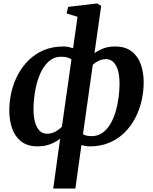

<svg xmlns="http://www.w3.org/2000/svg" viewBox="-20 -837 886 1111"><path d="M288 254 328 -34.6Q313.8 -23.1 294.5 -13Q275.2 -2.9 251.1 3.6Q227 10 198.4 10Q139.8 10 103.4 -18Q67 -46.1 50.4 -93Q33.8 -140 33.8 -197.3Q33.8 -250.8 46.1 -304.2Q58.5 -357.6 83.6 -404.9Q108.7 -452.2 146.3 -489.1Q183.9 -525.9 234 -547Q284.1 -568 347.3 -568Q362.8 -568 376.8 -565.1Q390.8 -562.1 402.8 -557.9L428.7 -739.7L365.3 -759.4L374.7 -797.2L541.7 -817L565.6 -803.6L526.6 -529.2Q547.5 -544.8 577.3 -556.4Q607.2 -568 645.7 -568Q704.9 -568 741.4 -540Q777.9 -511.9 794.7 -464.9Q811.4 -417.9 811.4 -360.4Q811.4 -307.1 799.1 -253.7Q786.8 -200.2 762 -153Q737.2 -105.8 699.7 -68.9Q662.2 -32.1 611.9 -11Q561.7 10 498.8 10Q486.3 10 474 7.8Q461.8 5.6 451.1 2.3L416.2 254ZM338.2 -103.7 393.5 -492.9Q381.7 -502 366.9 -505.3Q352.1 -508.7 335.5 -508.7Q290.9 -508.7 259.9 -479.6Q228.8 -450.5 209.9 -404.3Q191.1 -358.1 182.5 -305Q173.9 -251.9 173.9 -203.3Q173.9 -160.6 183 -128.9Q192.2 -97.2 209.6 -80.2Q226.9 -63.2 250.9 -63.2Q279.1 -63.2 301.6 -75.9Q324 -88.6 338.2 -103.7ZM516.9 -462.3 460.1 -60.3Q471.3 -53.9 483.8 -51.6Q496.3 -49.3 510.5 -49.3Q546.3 -49.3 573.1 -68.4Q599.9 -87.5 618.8 -119.7Q637.6 -151.8 649.3 -191.8Q660.9 -231.7 666.3 -273.9Q671.8 -316.1 671.8 -354.7Q671.8 -419.6 651.1 -457.2Q630.5 -494.8 593.3 -494.8Q570.1 -494.8 550.4 -484.9Q530.7 -475 516.9 -462.3Z"/></svg>

Font: Merriweather Light
Style: Italic
Weight: 300
Italic angle: -7.8°
Designer: Eben Sorkin
Foundry: Eben Sorkin
Version: Version 2.101